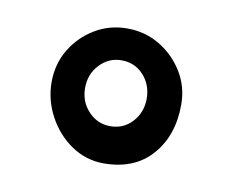

<svg xmlns="http://www.w3.org/2000/svg" viewBox="-43 -725 429 356"><g transform="rotate(10 172.0 -547.0)"><path d="M50 -552Q50 -586 66.5 -613.5Q83 -641 110.5 -657.5Q138 -674 171 -674Q205 -674 232.5 -657.5Q260 -641 277 -613.5Q294 -586 294 -552Q294 -494 261.5 -457Q229 -420 171 -420Q138 -420 110.5 -438.5Q83 -457 66.5 -487.5Q50 -518 50 -552ZM113 -552Q113 -526 130 -508Q147 -490 171 -490Q196 -490 212.5 -508Q229 -526 229 -552Q229 -578 212.5 -596Q196 -614 171 -614Q147 -614 130 -596Q113 -578 113 -552Z"/></g></svg>

Font: Winky Sans Light
Style: Regular
Weight: 300
Designer: Simon Atzbach
Foundry: typofactur
Version: Version 1.205